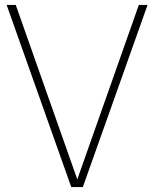

<svg xmlns="http://www.w3.org/2000/svg" viewBox="-20 -760 626 780"><path d="M269.5 0 7 -740H44L298 -20H290L544 -740H579.5L316.5 0Z"/></svg>

Font: Encode Sans SC SemiCondensed Thin
Style: Regular
Weight: 250
Width: 4
Designer: Multiple Designers
Foundry: Impallari Type
Version: Version 3.002